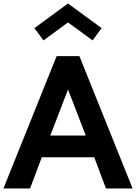

<svg xmlns="http://www.w3.org/2000/svg" viewBox="-40 -1068 772 1088"><path d="M130.5 0H-20.5L280.9 -750H410L711.4 0H560.5L494.1 -176.8H196.8ZM206.4 -839.1 155 -908.6 345.5 -1048.2 535.9 -908.6 484.5 -839.1 345.5 -940.9ZM345.5 -560.9 245 -300H445.9Z"/></svg>

Font: Spartan MB
Style: Bold
Weight: 700
Designer: Matt Bailey, Mirko Velimirovic
Foundry: Matt Bailey
Version: Version 1.005